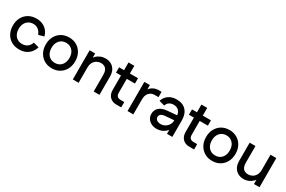

<svg xmlns="http://www.w3.org/2000/svg" viewBox="112 -1746 4279 2869"><g transform="rotate(30 2251.5 -311.0)"><path d="M295 14Q219 14 161 -19.5Q103 -53 70.5 -113Q38 -173 38 -252Q38 -331 70.5 -390.5Q103 -450 161 -483.5Q219 -517 295 -517Q354 -517 400.5 -497Q447 -477 480 -438.5Q513 -400 529 -344L444 -320H433Q417 -369 379.5 -397Q342 -425 295 -425Q247 -425 212 -403Q177 -381 157.5 -342.5Q138 -304 138 -252Q138 -200 157.5 -161Q177 -122 212 -100.5Q247 -79 295 -79Q329 -79 357 -91Q385 -103 405.5 -126.5Q426 -150 437 -183H448L534 -159Q516 -103 482 -64Q448 -25 401.5 -5.5Q355 14 295 14Z M859 14Q784 14 727 -20Q670 -54 637.5 -113.5Q605 -173 605 -252Q605 -330 637.5 -390Q670 -450 727 -483.5Q784 -517 859 -517Q934 -517 991 -483.5Q1048 -450 1080.5 -390Q1113 -330 1113 -252Q1113 -173 1080.5 -113Q1048 -53 991 -19.5Q934 14 859 14ZM859 -79Q905 -79 939.5 -100Q974 -121 993.5 -160Q1013 -199 1013 -252Q1013 -305 993.5 -343.5Q974 -382 939.5 -403.5Q905 -425 859 -425Q813 -425 778.5 -403.5Q744 -382 724.5 -343.5Q705 -305 705 -252Q705 -199 724.5 -160Q744 -121 778.5 -100Q813 -79 859 -79Z M1217 0V-503H1312V-368L1285 -377Q1300 -420 1330 -451.5Q1360 -483 1400.5 -500Q1441 -517 1487 -517Q1541 -517 1584 -494Q1627 -471 1652 -425.5Q1677 -380 1677 -312V0H1577V-284Q1577 -335 1562 -365.5Q1547 -396 1521.5 -410Q1496 -424 1462 -424Q1428 -424 1394.5 -407Q1361 -390 1339 -354Q1317 -318 1317 -260V0Z M1965 0Q1896 0 1853.5 -44Q1811 -88 1811 -163V-636H1911V-172Q1911 -131 1930.5 -111.5Q1950 -92 1991 -92H2047L2052 -81V0ZM1725 -411V-503H2052V-411Z M2161 0V-503H2256V-368L2229 -377Q2249 -435 2297.5 -469Q2346 -503 2409 -503H2458V-411H2393Q2353 -411 2323.5 -392.5Q2294 -374 2277.5 -341Q2261 -308 2261 -263V0Z M2668 14Q2617 14 2576.5 -6Q2536 -26 2513 -61.5Q2490 -97 2490 -143Q2490 -212 2538 -253.5Q2586 -295 2674 -302L2868 -318V-232L2691 -218Q2640 -214 2616 -196Q2592 -178 2592 -147Q2592 -117 2618 -97.5Q2644 -78 2684 -78Q2726 -78 2760.5 -98Q2795 -118 2815 -151.5Q2835 -185 2835 -224V-306Q2835 -359 2801.5 -393Q2768 -427 2713 -427Q2667 -427 2636.5 -405Q2606 -383 2596 -347H2585L2499 -371Q2519 -438 2575 -478Q2631 -518 2713 -518Q2818 -518 2876 -456.5Q2934 -395 2934 -284V0H2842V-146L2878 -135Q2866 -94 2835.5 -60Q2805 -26 2762 -6Q2719 14 2668 14Z M3223 0Q3154 0 3111.5 -44Q3069 -88 3069 -163V-636H3169V-172Q3169 -131 3188.5 -111.5Q3208 -92 3249 -92H3305L3310 -81V0ZM2983 -411V-503H3310V-411Z M3625 14Q3550 14 3493 -20Q3436 -54 3403.5 -113.5Q3371 -173 3371 -252Q3371 -330 3403.5 -390Q3436 -450 3493 -483.5Q3550 -517 3625 -517Q3700 -517 3757 -483.5Q3814 -450 3846.5 -390Q3879 -330 3879 -252Q3879 -173 3846.5 -113Q3814 -53 3757 -19.5Q3700 14 3625 14ZM3625 -79Q3671 -79 3705.5 -100Q3740 -121 3759.5 -160Q3779 -199 3779 -252Q3779 -305 3759.5 -343.5Q3740 -382 3705.5 -403.5Q3671 -425 3625 -425Q3579 -425 3544.5 -403.5Q3510 -382 3490.5 -343.5Q3471 -305 3471 -252Q3471 -199 3490.5 -160Q3510 -121 3544.5 -100Q3579 -79 3625 -79Z M4438 -503V0H4343V-135L4370 -127Q4355 -84 4325 -52.5Q4295 -21 4254.5 -3.5Q4214 14 4167 14Q4114 14 4071 -9.5Q4028 -33 4003 -78.5Q3978 -124 3978 -191V-503H4078V-219Q4078 -169 4092.5 -138Q4107 -107 4133 -93.5Q4159 -80 4193 -80Q4227 -80 4260.5 -97Q4294 -114 4316 -150Q4338 -186 4338 -243V-503Z"/></g></svg>

Font: Fustat SemiBold
Style: Regular
Weight: 600
Designer: Mohamed Gaber, Khaled Hosny, Laura Garcia Mut
Foundry: Kief Type Foundry, Alif Type Foundry, Hard Type Foundry
Version: Version 1.007